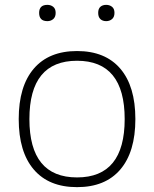

<svg xmlns="http://www.w3.org/2000/svg" viewBox="-20 -760 634 790"><path d="M175 -673Q141 -673 141 -707Q141 -740 175 -740Q189 -740 199 -732Q209 -724 209 -707Q209 -690 199 -681.5Q189 -673 175 -673ZM417 -673Q402 -673 393 -681.5Q384 -690 384 -707Q384 -724 393 -732Q402 -740 417 -740Q431 -740 441 -732Q451 -724 451 -707Q451 -690 441 -681.5Q431 -673 417 -673ZM297 10Q181 10 119 -62.5Q57 -135 57 -270Q57 -405 119 -477.5Q181 -550 297 -550Q413 -550 475 -477.5Q537 -405 537 -270Q537 -135 475 -62.5Q413 10 297 10ZM297 -30Q493 -30 493 -270Q493 -510 297 -510Q101 -510 101 -270Q101 -30 297 -30Z"/></svg>

Font: Encode Sans Wide
Style: Thin
Weight: 100
Designer: Pablo Impallari, Andres Torresi
Foundry: Pablo Impallari, Andres Torresi
Version: Version 1.000; ttfautohint (v1.00) -l 8 -r 50 -G 200 -x 14 -